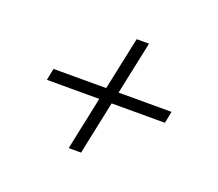

<svg xmlns="http://www.w3.org/2000/svg" viewBox="-78 -559 697 613"><g transform="rotate(20 270.5 -252.5)"><path d="M206 -52 244 -233H66L74 -273H253L291 -453H333L295 -273H475L467 -233H286L248 -52Z"/></g></svg>

Font: Saira ExtraLight
Style: Italic
Weight: 200
Italic angle: -12°
Designer: Hector Gatti with collaboration of the Omnibus-Type team
Foundry: Omnibus-Type
Version: Version 1.100; ttfautohint (v1.8.3)